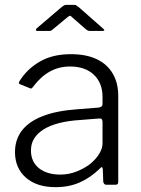

<svg xmlns="http://www.w3.org/2000/svg" viewBox="-20 -764 584 794"><path d="M393 -67Q354 -29 309.5 -9.5Q265 10 210 10Q132 10 87 -29.5Q42 -69 42 -135Q42 -187 71 -224.5Q100 -262 157 -284Q214 -306 298 -312L387 -319Q395 -320 399.5 -323.5Q404 -327 404 -334V-363Q404 -421 368 -455Q332 -489 270 -489Q223 -489 185 -467.5Q147 -446 116 -404Q113 -400 110.5 -398.5Q108 -397 104 -399L62 -416Q59 -418 58 -420.5Q57 -423 61 -429Q92 -479 145 -509.5Q198 -540 273 -540Q336 -540 379.5 -519.5Q423 -499 446 -460Q469 -421 469 -368V-13Q469 -5 466 -2.5Q463 0 456 0H419Q414 0 411 -3.5Q408 -7 407 -13L405 -65Q403 -79 393 -67ZM404 -259Q404 -276 390 -274L315 -268Q263 -265 224.5 -255Q186 -245 160.5 -229Q135 -213 121.5 -191.5Q108 -170 108 -142Q108 -95 141 -68.5Q174 -42 230 -42Q264 -42 296 -54.5Q328 -67 353 -86Q378 -107 391 -129Q404 -151 404 -171V-259ZM335 -643 279 -692Q272 -699 269.5 -699Q267 -699 258 -692L199 -643Q193 -638 190.5 -637Q188 -636 182 -636H135Q129 -636 128.5 -639.5Q128 -643 132 -647L234 -734Q239 -738 243.5 -741Q248 -744 256 -744H287Q294 -744 297.5 -740.5Q301 -737 305 -735L405 -647Q418 -636 404 -636H352Q348 -636 344 -637.5Q340 -639 335 -643Z"/></svg>

Font: Libre Franklin Thin Light
Style: Regular
Weight: 300
Version: Version 3.000